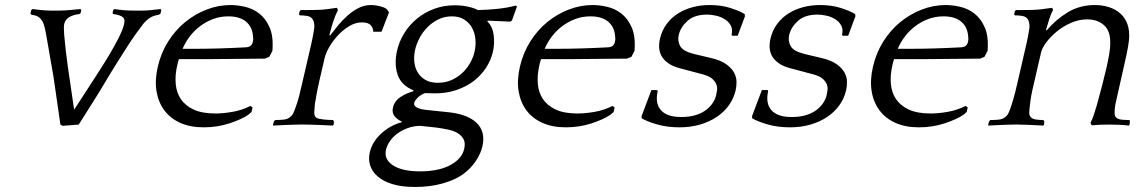

<svg xmlns="http://www.w3.org/2000/svg" viewBox="-20 -495 4524 763"><path d="M293 0 373.6 -128C376.6 -132.7 381.8 -141.2 388.9 -153.5C396.1 -165.8 404.8 -180.3 415 -197C425.2 -213.7 436.3 -231.7 448.4 -251C460.6 -270.3 472.6 -289.3 484.6 -308C496.6 -326.7 508.3 -344 519.6 -360C531 -376 540.9 -389.3 549.3 -400C559.5 -412 569.3 -420.7 578.8 -426C588.4 -431.3 599 -434.7 610.7 -436L617.8 -441L621 -455L618 -459C605 -457.7 592.9 -456.3 581.5 -455C570.2 -453.7 558.9 -453 547.6 -453H506.6C483.9 -453 460 -455 435 -459L430 -455L427.3 -443L430.3 -439C443.4 -437.7 454.6 -434.5 464.2 -429.5C473.7 -424.5 476.7 -414.7 473.3 -400C470 -385.3 463 -367.5 452.5 -346.5C442 -325.5 430.2 -304 417.1 -282C404 -260 391.3 -239.3 378.8 -220C366.3 -200.7 356.5 -185.3 349.2 -174L274.6 -59L255.6 -189C254.5 -195.7 252.5 -208.8 249.8 -228.5C247 -248.2 244.2 -269.5 241.5 -292.5C238.8 -315.5 236.7 -337.2 235 -357.5C233.4 -377.8 233.5 -392 235.3 -400C238.1 -412 245.1 -421.2 256.2 -427.5C267.3 -433.8 280.4 -437.7 295.3 -439L300.3 -443L303 -455L300 -459C286.3 -457.7 271.9 -456.3 256.5 -455C241.2 -453.7 228.3 -453 217.6 -453H178.6C167.9 -453 156.4 -453.7 144 -455C131.7 -456.3 120 -457.7 109 -459L104 -455L100.8 -441L105.7 -436C119.3 -434.7 129.7 -431 136.6 -425C143.6 -419 149.1 -410.7 153.3 -400C156.5 -390.7 159.6 -378 162.6 -362C165.5 -346 168.8 -327.5 172.3 -306.5C175.7 -285.5 179.3 -265.3 182.8 -246C186.3 -226.7 189.4 -209 192.1 -193C194.7 -177 196.3 -166 196.9 -160L220 0L228.8 5Z M1050.1 -269 1062.6 -293C1065.6 -331.7 1061.8 -362.8 1051.2 -386.5C1040.7 -410.2 1026.9 -428.5 1009.9 -441.5C992.9 -454.5 974.1 -463.3 953.5 -468C933 -472.7 914 -475 896.7 -475C864 -475 832.1 -469 801 -457C769.9 -445 741.4 -428.3 715.5 -407C689.5 -385.7 667.1 -360 648.2 -330C629.3 -300 615.6 -266.7 607.1 -230C598.8 -194 597.1 -161.3 602 -132C606.9 -102.7 617.4 -77.3 633.4 -56C649.5 -34.7 670.7 -18.2 697 -6.5C723.3 5.2 754.1 11 789.5 11C825.5 11 859.3 5.8 891 -4.5C922.8 -14.8 948.1 -26.3 967 -39L979.5 -50L983.7 -68L975.1 -74C952.5 -62.7 928.8 -54.8 904.2 -50.5C879.5 -46.2 856.8 -44 836.2 -44C800.8 -44 772 -49.2 749.7 -59.5C727.5 -69.8 710.5 -83.7 698.8 -101C687.2 -118.3 680.3 -138.5 678.3 -161.5C676.3 -184.5 678.2 -208.7 684 -234L686.9 -246.5C687.9 -250.8 689.3 -255.3 691 -260H809C845.7 -260 883.1 -260.3 921.3 -261C959.4 -261.7 996.5 -262 1032.5 -262ZM887.3 -430C917.9 -430 941.6 -422.8 958.3 -408.5C975 -394.2 984.1 -374.3 985.6 -349C986.1 -345.7 986.4 -342.3 986.3 -339C986.1 -335.7 985.6 -332 984.7 -328C983.5 -322.7 980.9 -318 977 -314C973.1 -310 966.7 -307.7 957.9 -307C920.1 -305 884.1 -303.5 849.8 -302.5C815.6 -301.5 780.5 -301 744.5 -301H705.5C712.8 -318.3 722.5 -334.8 734.4 -350.5C746.4 -366.2 760.2 -379.8 775.9 -391.5C791.6 -403.2 808.7 -412.5 827.3 -419.5C846 -426.5 865.9 -430 887.3 -430Z M1291.7 -354 1289 -355C1292.8 -371.7 1297.6 -389 1303.5 -407C1309.3 -425 1315.8 -441 1323 -455L1319.1 -464L1283 -459C1269.8 -457 1254.6 -455.8 1237.2 -455.5C1219.8 -455.2 1205.4 -455 1194 -455H1176L1171.4 -452L1168.1 -438L1171.2 -434C1181.9 -434 1192 -433.2 1201.6 -431.5C1211.2 -429.8 1218.5 -425 1223.3 -417C1224.8 -415 1226.3 -411.2 1227.6 -405.5C1229 -399.8 1229.5 -393.3 1229.1 -386C1228.2 -379.3 1227.3 -373 1226.2 -367C1225.2 -361 1224 -354.3 1222.6 -347C1221.3 -339.7 1219.5 -331.2 1217.2 -321.5L1209 -286L1180.6 -163C1175.1 -139 1171 -122 1168.4 -112C1165.7 -102 1163.3 -93.7 1161.1 -87L1158 -78C1153.6 -64.7 1149.7 -54.3 1146.3 -47C1143 -39.7 1138.1 -33.7 1131.7 -29C1125.1 -23.7 1116.6 -20.5 1106 -19.5C1095.4 -18.5 1084.8 -18 1074.2 -18L1069.2 -14L1065 0L1065.1 4C1069.7 4 1077 3.7 1086.8 3C1096.6 2.3 1106.9 1.8 1117.7 1.5C1128.4 1.2 1138.6 0.8 1148.4 0.5C1158.1 0.2 1165.3 0 1170 0H1194C1198.7 0 1206.1 0.2 1216.4 0.5C1226.6 0.8 1237.4 1.2 1248.7 1.5C1259.9 1.8 1270.6 2.3 1280.8 3C1291 3.7 1298.4 4 1303.1 4L1306 0L1307 -13L1303.2 -18C1299.2 -18 1293.9 -18.2 1287.3 -18.5C1280.7 -18.8 1274 -19.3 1267.1 -20C1260.3 -20.7 1253.8 -21.7 1247.8 -23C1241.8 -24.3 1237.4 -26.3 1234.7 -29C1230.4 -33.7 1228.5 -40.5 1228.9 -49.5C1229.3 -58.5 1230 -68 1231 -78L1232.1 -87C1233.2 -91.7 1234 -96.2 1234.7 -100.5C1235.4 -104.8 1236.3 -110.2 1237.4 -116.5C1238.5 -122.8 1240 -130.5 1241.7 -139.5C1243.5 -148.5 1246 -160.3 1249.4 -175L1270 -264C1273 -277.3 1279.3 -292.2 1288.7 -308.5C1298.2 -324.8 1309.7 -340.3 1323.5 -355C1337.2 -369.7 1352.2 -381.8 1368.4 -391.5C1384.6 -401.2 1401.1 -406 1417.7 -406C1435.1 -406 1447 -402.2 1453.6 -394.5C1460.1 -386.8 1463.3 -378.3 1463.2 -369H1496.2L1526 -446L1520 -455C1516.1 -461 1507 -465.8 1492.9 -469.5C1478.7 -473.2 1465.7 -475 1453.7 -475C1436.3 -475 1419.9 -471 1404.4 -463C1388.9 -455 1374.4 -445 1361 -433C1347.5 -421 1335 -408 1323.5 -394C1311.9 -380 1301.3 -366.7 1291.7 -354Z M1623.4 -136 1622.5 -132C1605.6 -128 1588.9 -120.7 1572.4 -110C1555.9 -99.3 1545.7 -85.3 1541.7 -68C1538.6 -54.7 1540.4 -43.5 1547 -34.5C1553.6 -25.5 1563.5 -18 1576.8 -12L1575.1 -9C1544.4 -0.3 1517.4 14.8 1494.1 36.5C1470.7 58.2 1455.8 83 1449.4 111C1445.4 128.3 1445.8 145.2 1450.7 161.5C1455.6 177.8 1465.4 192.5 1480.1 205.5C1494.7 218.5 1514.3 228.8 1538.9 236.5C1563.5 244.2 1593.7 248 1629.7 248C1669.7 248 1706.2 243.3 1739 234C1771.8 224.7 1798.6 212.7 1819.3 198C1840.2 182.7 1857.2 165.2 1870.4 145.5C1883.6 125.8 1892.5 106.3 1896.9 87C1901.7 66.3 1901.9 48.2 1897.5 32.5C1893.1 16.8 1885 3.5 1873.2 -7.5C1861.4 -18.5 1846.8 -27.3 1829.4 -34C1811.9 -40.7 1792.5 -45.3 1771.1 -48L1676.4 -58C1656.9 -60 1643.2 -63.5 1635.3 -68.5C1627.5 -73.5 1624.3 -79.3 1625.9 -86C1627.1 -91.3 1631.5 -98 1639 -106C1646.5 -114 1656.5 -120.3 1668.9 -125C1674.2 -125 1680.8 -124.8 1688.7 -124.5C1696.7 -124.2 1703.3 -124 1708.6 -124C1740 -124 1768.7 -128.5 1794.7 -137.5C1820.8 -146.5 1843.6 -158.5 1863.1 -173.5C1882.5 -188.5 1898.7 -206 1911.7 -226C1924.6 -246 1933.6 -267 1938.7 -289C1943.7 -310.3 1944.7 -332.3 1942 -355C1939.2 -377.7 1930.8 -396 1916.7 -410L1918.4 -413L2008.4 -409L2014.6 -414L2034.3 -469L2030.2 -473C2007.5 -467 1983.7 -462.7 1958.7 -460C1933.8 -457.3 1907.2 -455.7 1879 -455C1867.8 -461 1854 -465.7 1837.8 -469C1821.6 -472.3 1804.8 -474 1787.4 -474C1758.1 -474 1730.9 -469.3 1705.7 -460C1680.5 -450.7 1657.9 -437.8 1637.8 -421.5C1617.7 -405.2 1600.8 -386 1587 -364C1573.3 -342 1563.6 -318.7 1557.9 -294C1549.9 -259.3 1550.6 -227.7 1559.9 -199C1569.3 -170.3 1590.5 -149.3 1623.4 -136ZM1720.3 -166C1700.3 -166 1683.7 -169.8 1670.5 -177.5C1657.3 -185.2 1646.9 -195.3 1639.5 -208C1632.1 -220.7 1627.7 -234.8 1626.3 -250.5C1625 -266.2 1626.1 -282 1629.8 -298C1633.3 -313.3 1639.3 -328.8 1647.5 -344.5C1655.8 -360.2 1666.3 -374.3 1678.9 -387C1691.4 -399.7 1705.8 -410 1722 -418C1738.2 -426 1755.9 -430 1775.3 -430C1795.3 -430 1811.9 -425.7 1825.3 -417C1838.6 -408.3 1848.9 -397.3 1856.2 -384C1863.4 -370.7 1867.8 -355.7 1869.3 -339C1870.8 -322.3 1869.6 -305.7 1865.7 -289C1862 -273 1855.8 -257.5 1847 -242.5C1838.2 -227.5 1827.5 -214.3 1814.9 -203C1802.3 -191.7 1788 -182.7 1772.1 -176C1756.3 -169.3 1739 -166 1720.3 -166ZM1648.8 5 1714.2 12C1729.1 14 1744 16.5 1759 19.5C1774 22.5 1786.9 27.2 1797.8 33.5C1808.6 39.8 1816.8 48 1822.1 58C1827.5 68 1828.3 81 1824.6 97C1821.2 111.7 1814.3 124.5 1803.7 135.5C1793.2 146.5 1780.2 155.8 1764.8 163.5C1749.3 171.2 1731.8 176.8 1712.3 180.5C1692.8 184.2 1672.1 186 1650.1 186C1602.1 186 1565.9 178 1541.6 162C1517.3 146 1508.1 125.3 1513.9 100C1516.4 89.3 1521.2 78.5 1528.4 67.5C1535.6 56.5 1545.1 46.5 1556.8 37.5C1568.6 28.5 1582.2 21 1597.5 15C1612.9 9 1630 5.7 1648.8 5Z M2489.1 -269 2501.6 -293C2504.6 -331.7 2500.8 -362.8 2490.2 -386.5C2479.7 -410.2 2465.9 -428.5 2448.9 -441.5C2431.9 -454.5 2413.1 -463.3 2392.5 -468C2372 -472.7 2353 -475 2335.7 -475C2303 -475 2271.1 -469 2240 -457C2208.9 -445 2180.4 -428.3 2154.5 -407C2128.5 -385.7 2106.1 -360 2087.2 -330C2068.3 -300 2054.6 -266.7 2046.1 -230C2037.8 -194 2036.1 -161.3 2041 -132C2045.9 -102.7 2056.4 -77.3 2072.4 -56C2088.5 -34.7 2109.7 -18.2 2136 -6.5C2162.3 5.2 2193.1 11 2228.5 11C2264.5 11 2298.3 5.8 2330 -4.5C2361.8 -14.8 2387.1 -26.3 2406 -39L2418.5 -50L2422.7 -68L2414.1 -74C2391.5 -62.7 2367.8 -54.8 2343.2 -50.5C2318.5 -46.2 2295.8 -44 2275.2 -44C2239.8 -44 2211 -49.2 2188.7 -59.5C2166.5 -69.8 2149.5 -83.7 2137.8 -101C2126.2 -118.3 2119.3 -138.5 2117.3 -161.5C2115.3 -184.5 2117.2 -208.7 2123 -234L2125.9 -246.5C2126.9 -250.8 2128.3 -255.3 2130 -260H2248C2284.7 -260 2322.1 -260.3 2360.3 -261C2398.4 -261.7 2435.5 -262 2471.5 -262ZM2326.3 -430C2356.9 -430 2380.6 -422.8 2397.3 -408.5C2414 -394.2 2423.1 -374.3 2424.6 -349C2425.1 -345.7 2425.4 -342.3 2425.3 -339C2425.1 -335.7 2424.6 -332 2423.7 -328C2422.5 -322.7 2419.9 -318 2416 -314C2412.1 -310 2405.7 -307.7 2396.9 -307C2359.1 -305 2323.1 -303.5 2288.8 -302.5C2254.6 -301.5 2219.5 -301 2183.5 -301H2144.5C2151.8 -318.3 2161.5 -334.8 2173.4 -350.5C2185.4 -366.2 2199.2 -379.8 2214.9 -391.5C2230.6 -403.2 2247.7 -412.5 2266.3 -419.5C2285 -426.5 2304.9 -430 2326.3 -430Z M2803.2 -265 2735.9 -281C2707.6 -288.3 2689.8 -298.8 2682.6 -312.5C2675.5 -326.2 2673.6 -340.7 2677.2 -356C2682 -376.7 2693.6 -395.3 2712.1 -412C2730.6 -428.7 2756.6 -437 2789.9 -437C2799.9 -437 2811.2 -435.7 2824 -433C2836.7 -430.3 2848.3 -425.8 2858.8 -419.5C2869.4 -413.2 2877.6 -404.8 2883.6 -394.5C2889.5 -384.2 2890.7 -371.3 2887.2 -356L2890.5 -353H2911.5L2940.3 -430L2939.4 -439C2926.5 -447 2907.9 -455 2883.4 -463C2858.9 -471 2831 -475 2799.7 -475C2776.3 -475 2754 -472.2 2732.7 -466.5C2711.4 -460.8 2692 -452.5 2674.4 -441.5C2656.9 -430.5 2641.8 -416.5 2629.2 -399.5C2616.6 -382.5 2607.8 -363 2602.7 -341C2600 -329 2598.9 -317.2 2599.5 -305.5C2600.2 -293.8 2603.3 -282.8 2608.9 -272.5C2614.5 -262.2 2623.3 -252.7 2635.3 -244C2647.3 -235.3 2663.7 -228.3 2684.5 -223L2774.9 -199C2791.2 -194.3 2803.2 -188.5 2810.9 -181.5C2818.6 -174.5 2823.9 -167.2 2826.8 -159.5C2829.7 -151.8 2830.6 -144.2 2829.5 -136.5C2828.4 -128.8 2827.2 -122 2825.8 -116C2823.6 -106.7 2819.4 -97 2813.1 -87C2806.8 -77 2798.1 -67.7 2787.1 -59C2776.1 -50.3 2762.3 -43.3 2745.8 -38C2729.2 -32.7 2709.6 -30 2686.9 -30C2648.9 -30 2622 -39.2 2606.3 -57.5C2590.5 -75.8 2586.3 -101 2593.7 -133L2591.6 -137H2568.6L2529.8 -34L2529.8 -25C2544.4 -16.3 2565.1 -8.2 2591.6 -0.5C2618.2 7.2 2647.8 11 2680.5 11C2709.8 11 2737 7.3 2762 0C2787 -7.3 2809.2 -17.5 2828.5 -30.5C2847.9 -43.5 2864 -59 2876.8 -77C2889.6 -95 2898.5 -114.7 2903.4 -136C2905.9 -146.7 2907 -158.2 2906.9 -170.5C2906.7 -182.8 2903.3 -195 2896.8 -207C2890.2 -219 2879.6 -230.2 2865 -240.5C2850.4 -250.8 2829.8 -259 2803.2 -265Z M3242.2 -265 3174.9 -281C3146.6 -288.3 3128.8 -298.8 3121.6 -312.5C3114.5 -326.2 3112.6 -340.7 3116.2 -356C3121 -376.7 3132.6 -395.3 3151.1 -412C3169.6 -428.7 3195.6 -437 3228.9 -437C3238.9 -437 3250.2 -435.7 3263 -433C3275.7 -430.3 3287.3 -425.8 3297.8 -419.5C3308.4 -413.2 3316.6 -404.8 3322.6 -394.5C3328.5 -384.2 3329.7 -371.3 3326.2 -356L3329.5 -353H3350.5L3379.3 -430L3378.4 -439C3365.5 -447 3346.9 -455 3322.4 -463C3297.9 -471 3270 -475 3238.7 -475C3215.3 -475 3193 -472.2 3171.7 -466.5C3150.4 -460.8 3131 -452.5 3113.4 -441.5C3095.9 -430.5 3080.8 -416.5 3068.2 -399.5C3055.6 -382.5 3046.8 -363 3041.7 -341C3039 -329 3037.9 -317.2 3038.5 -305.5C3039.2 -293.8 3042.3 -282.8 3047.9 -272.5C3053.5 -262.2 3062.3 -252.7 3074.3 -244C3086.3 -235.3 3102.7 -228.3 3123.5 -223L3213.9 -199C3230.2 -194.3 3242.2 -188.5 3249.9 -181.5C3257.6 -174.5 3262.9 -167.2 3265.8 -159.5C3268.7 -151.8 3269.6 -144.2 3268.5 -136.5C3267.4 -128.8 3266.2 -122 3264.8 -116C3262.6 -106.7 3258.4 -97 3252.1 -87C3245.8 -77 3237.1 -67.7 3226.1 -59C3215.1 -50.3 3201.3 -43.3 3184.8 -38C3168.2 -32.7 3148.6 -30 3125.9 -30C3087.9 -30 3061 -39.2 3045.3 -57.5C3029.5 -75.8 3025.3 -101 3032.7 -133L3030.6 -137H3007.6L2968.8 -34L2968.8 -25C2983.4 -16.3 3004.1 -8.2 3030.6 -0.5C3057.2 7.2 3086.8 11 3119.5 11C3148.8 11 3176 7.3 3201 0C3226 -7.3 3248.2 -17.5 3267.5 -30.5C3286.9 -43.5 3303 -59 3315.8 -77C3328.6 -95 3337.5 -114.7 3342.4 -136C3344.9 -146.7 3346 -158.2 3345.9 -170.5C3345.7 -182.8 3342.3 -195 3335.8 -207C3329.2 -219 3318.6 -230.2 3304 -240.5C3289.4 -250.8 3268.8 -259 3242.2 -265Z M3892.1 -269 3904.6 -293C3907.6 -331.7 3903.8 -362.8 3893.2 -386.5C3882.7 -410.2 3868.9 -428.5 3851.9 -441.5C3834.9 -454.5 3816.1 -463.3 3795.5 -468C3775 -472.7 3756 -475 3738.7 -475C3706 -475 3674.1 -469 3643 -457C3611.9 -445 3583.4 -428.3 3557.5 -407C3531.5 -385.7 3509.1 -360 3490.2 -330C3471.3 -300 3457.6 -266.7 3449.1 -230C3440.8 -194 3439.1 -161.3 3444 -132C3448.9 -102.7 3459.4 -77.3 3475.4 -56C3491.5 -34.7 3512.7 -18.2 3539 -6.5C3565.3 5.2 3596.1 11 3631.5 11C3667.5 11 3701.3 5.8 3733 -4.5C3764.8 -14.8 3790.1 -26.3 3809 -39L3821.5 -50L3825.7 -68L3817.1 -74C3794.5 -62.7 3770.8 -54.8 3746.2 -50.5C3721.5 -46.2 3698.8 -44 3678.2 -44C3642.8 -44 3614 -49.2 3591.7 -59.5C3569.5 -69.8 3552.5 -83.7 3540.8 -101C3529.2 -118.3 3522.3 -138.5 3520.3 -161.5C3518.3 -184.5 3520.2 -208.7 3526 -234L3528.9 -246.5C3529.9 -250.8 3531.3 -255.3 3533 -260H3651C3687.7 -260 3725.1 -260.3 3763.3 -261C3801.4 -261.7 3838.5 -262 3874.5 -262ZM3729.3 -430C3759.9 -430 3783.6 -422.8 3800.3 -408.5C3817 -394.2 3826.1 -374.3 3827.6 -349C3828.1 -345.7 3828.4 -342.3 3828.3 -339C3828.1 -335.7 3827.6 -332 3826.7 -328C3825.5 -322.7 3822.9 -318 3819 -314C3815.1 -310 3808.7 -307.7 3799.9 -307C3762.1 -305 3726.1 -303.5 3691.8 -302.5C3657.6 -301.5 3622.5 -301 3586.5 -301H3547.5C3554.8 -318.3 3564.5 -334.8 3576.4 -350.5C3588.4 -366.2 3602.2 -379.8 3617.9 -391.5C3633.6 -403.2 3650.7 -412.5 3669.3 -419.5C3688 -426.5 3707.9 -430 3729.3 -430Z M4139.3 -374 4136.8 -376C4140.7 -390 4145.1 -404.5 4149.8 -419.5C4154.6 -434.5 4159.7 -446.3 4165 -455L4161.1 -464L4125 -459C4111.8 -457 4096.6 -455.8 4079.2 -455.5C4061.7 -455.2 4047.4 -455 4036 -455H4018L4013.4 -452L4010.1 -438L4013.2 -434C4023.9 -434 4034 -433.2 4043.6 -431.5C4053.2 -429.8 4060.5 -425 4065.3 -417C4066.8 -415 4068.3 -411.2 4069.6 -405.5C4071 -399.8 4071.5 -393.3 4071.1 -386C4070.2 -379.3 4069.3 -373 4068.2 -367C4067.2 -361 4066 -354.3 4064.6 -347C4063.2 -339.7 4061.5 -331.2 4059.2 -321.5L4051 -286L4022.6 -163C4017.1 -139 4012.7 -121.5 4009.5 -110.5C4006.3 -99.5 4003.1 -88.7 4000 -78C3995.6 -64.7 3991.7 -54.3 3988.3 -47C3985 -39.7 3980.1 -33.7 3973.7 -29C3967.1 -23.7 3958.6 -20.5 3948 -19.5C3937.4 -18.5 3926.8 -18 3916.2 -18L3911.2 -14L3907 0L3907.1 4C3911.7 4 3919 3.7 3928.8 3C3938.6 2.3 3948.7 1.8 3959.2 1.5C3969.6 1.2 3979.6 0.8 3989.4 0.5C3999.1 0.2 4006.3 0 4011 0H4025C4029.7 0 4036.6 0.2 4045.9 0.5C4055.1 0.8 4065.1 1.2 4075.7 1.5C4086.2 1.8 4096.1 2.3 4105.3 3C4114.5 3.7 4121.4 4 4126.1 4L4129 0L4130 -13L4126.2 -18C4116.2 -18 4106.5 -18.7 4097.1 -20C4087.8 -21.3 4081 -24.3 4076.7 -29C4072.4 -33.7 4070.3 -39.5 4070.2 -46.5C4070.2 -53.5 4071.1 -64 4073 -78C4073.9 -84.7 4074.6 -90.8 4075.3 -96.5C4075.9 -102.2 4076.8 -108.3 4078.1 -115C4079.3 -121.7 4080.9 -129.7 4083.1 -139L4091.4 -175L4117.5 -288C4120 -298.7 4126.8 -311.5 4137.9 -326.5C4149 -341.5 4162.8 -355.8 4179.3 -369.5C4195.8 -383.2 4214.6 -394.7 4235.8 -404C4256.9 -413.3 4278.5 -418 4300.5 -418C4327.8 -418 4350.1 -410.3 4367.2 -395C4384.3 -379.7 4392.6 -356.3 4392 -325C4392.3 -311.7 4390.8 -296 4387.7 -278C4384.5 -260 4381.2 -243.3 4377.6 -228C4373.5 -210 4368 -187.5 4361.1 -160.5C4354.2 -133.5 4346.8 -106 4339 -78C4335.9 -67.3 4332 -55 4327.5 -41C4322.9 -27 4318.3 -15.7 4313.6 -7L4318.3 3C4339.4 1 4362.7 0 4388 0C4401.3 0 4414.9 0.3 4428.8 1C4442.6 1.7 4455.1 2.7 4466.1 4L4469 0L4470.2 -14L4468.2 -18C4457.5 -18 4447.1 -18.5 4437 -19.5C4426.9 -20.5 4419.5 -23.7 4414.7 -29C4411.5 -32.3 4409.7 -37.5 4409.3 -44.5C4408.9 -51.5 4409.8 -62.7 4412 -78C4417.6 -102 4423 -126.2 4428.2 -150.5C4433.5 -174.8 4438.9 -199 4444.5 -223C4449 -242.3 4453.2 -261.7 4457.4 -281C4461.5 -300.3 4464.6 -318.7 4466.6 -336C4468.8 -360 4466.8 -380.8 4460.5 -398.5C4454.2 -416.2 4444.6 -430.7 4431.5 -442C4418.5 -453.3 4403.3 -461.7 4385.8 -467C4368.4 -472.3 4350.3 -475 4331.7 -475C4291 -475 4254.8 -465.3 4223 -446C4191.2 -426.7 4163.3 -402.7 4139.3 -374Z"/></svg>

Font: Quattrocento
Style: Italic
Weight: 400
Italic angle: -13°
Designer: Pablo Impallari
Foundry: Pablo Impallari, Igino Marini, Branda Gallo
Version: Version 2.000